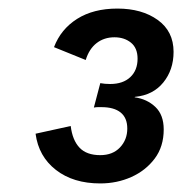

<svg xmlns="http://www.w3.org/2000/svg" viewBox="-20 -755 425 448"><path d="M214 -327Q151 -327 110.5 -358.5Q70 -390 63 -443L145 -461Q149 -428 165.5 -410.5Q182 -393 214 -393Q243 -393 260 -411Q277 -429 277 -455Q277 -480 261.5 -492.5Q246 -505 217 -505Q212 -505 208 -505Q204 -505 199 -504L214 -561Q219 -560 225 -559.5Q231 -559 237 -559Q267 -559 284 -575Q301 -591 301 -618Q301 -643 285.5 -655.5Q270 -668 247 -668Q223 -668 205.5 -654.5Q188 -641 180 -615L106 -645Q122 -687 160 -711Q198 -735 254 -735Q311 -735 348 -708.5Q385 -682 385 -634Q385 -592 361 -562.5Q337 -533 295 -529L294 -528Q323 -524 342.5 -505.5Q362 -487 362 -453Q362 -413 341 -385Q320 -357 286.5 -342Q253 -327 214 -327Z"/></svg>

Font: Kantumruy Pro Medium
Style: Italic
Weight: 500
Italic angle: -13°
Designer: Sovichet Tep
Foundry: Sovichet Tep
Version: Version 1.002